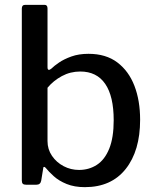

<svg xmlns="http://www.w3.org/2000/svg" viewBox="-20 -762 642 792"><path d="M88 0Q78 0 74 -4Q70 -8 70 -18V-727Q70 -742 84 -742H164Q176 -742 176 -727V-485Q176 -475 180.5 -474Q185 -473 192 -479Q203 -490 223.5 -504Q244 -518 274.5 -529Q305 -540 345 -540Q417 -540 464 -504.5Q511 -469 534.5 -408Q558 -347 558 -268Q558 -140 498.5 -65Q439 10 330 10Q287 10 255 -3Q223 -16 202 -35Q181 -54 169 -69Q165 -74 161.5 -73.5Q158 -73 158 -66L150 -17Q147 0 130 0ZM176 -180Q176 -146 194.5 -119Q213 -92 242.5 -76.5Q272 -61 306 -61Q347 -61 379.5 -82Q412 -103 430.5 -148.5Q449 -194 449 -266Q449 -365 414 -416Q379 -467 311 -467Q270 -467 235 -448Q200 -429 176 -400Z"/></svg>

Font: Libre Franklin Thin Medium
Style: Regular
Weight: 500
Version: Version 3.000